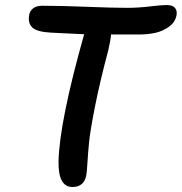

<svg xmlns="http://www.w3.org/2000/svg" viewBox="-20 -708 723 764"><path d="M268.1 36.1Q211.4 36.1 212.9 -64.9Q216.3 -222.7 314.9 -571.8Q196.8 -577.1 183.1 -578.1Q127 -581.1 108.6 -598.6Q90.3 -616.2 96.2 -648.9Q99.1 -665 112.1 -675Q125 -685.1 147.9 -685.1Q223.1 -685.1 326.7 -680.9Q430.2 -676.8 485.8 -676.8Q529.8 -676.8 575.9 -682.4Q622.1 -688 643.1 -688Q667 -688 676.5 -676.3Q686 -664.6 682.1 -646Q676.8 -619.6 653.1 -602.1Q629.4 -584.5 599.4 -577.6Q569.3 -570.8 534.2 -570.8H421.9Q420.4 -549.3 411.1 -508.8Q377.9 -384.3 358.4 -286.1Q338.9 -188 334.5 -142.8Q330.1 -97.7 327.9 -59.8Q325.7 -22 323.2 -9.8Q314 36.1 268.1 36.1Z"/></svg>

Font: Shantell Sans Bouncy
Style: Italic
Weight: 500
Italic angle: -11.31°
Designer: Stephen Nixon, Anya Danilova, Shantell Martin
Foundry: Arrow Type
Version: Version 1.006;[9816181b4]